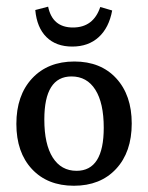

<svg xmlns="http://www.w3.org/2000/svg" viewBox="-20 -562 455 590"><path d="M207 8.8Q126 8.8 78.1 -42.5Q30.3 -93.8 30.3 -181.2Q30.3 -269 78.6 -321Q127 -373 208.5 -373Q289.6 -373 337.2 -321.3Q384.8 -269.5 384.8 -182.6Q384.8 -94.7 336.7 -43Q288.6 8.8 207 8.8ZM215.3 -37.1Q298.8 -37.1 298.8 -169.4Q298.8 -245.6 272.9 -286.4Q247.1 -327.1 199.7 -327.1Q116.2 -327.1 116.2 -194.8Q116.2 -118.7 142.1 -77.9Q168 -37.1 215.3 -37.1ZM202.1 -418.9Q152.3 -418.9 122.8 -448Q93.3 -477.1 88.4 -531.2L127.9 -541.5Q141.1 -477.5 204.1 -477.5Q267.1 -477.5 288.1 -540.5L324.7 -529.8Q314.9 -476.6 283.2 -447.8Q251.5 -418.9 202.1 -418.9Z"/></svg>

Font: Markazi Text
Style: Regular
Weight: 400
Designer: Borna Izadpanah (Arabic designer), Fiona Ross (Arabic design director) and Florian Runge (Latin designer)
Foundry: Borna Izadpanah and Florian Runge
Version: Version 1.000